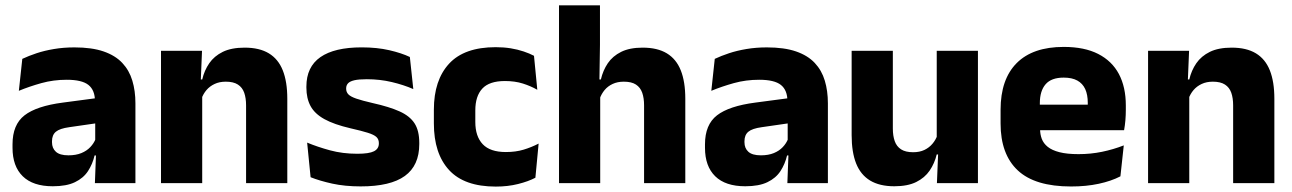

<svg xmlns="http://www.w3.org/2000/svg" viewBox="-20 -680 4799 713"><path d="M332.4 0 337.1 -123 333.6 -130.7V-284L332.7 -303.9Q332.7 -345.1 308.5 -364.5Q284.3 -383.8 227.8 -383.8Q178.3 -383.8 133.8 -371.4Q89.3 -359 50 -342.8L62.8 -461.4Q86.3 -472.5 115.7 -482.3Q145.2 -492.1 180.6 -498Q215.9 -504 256.4 -504Q321 -504 364.6 -489Q408.1 -474 434 -446.4Q460 -418.8 471.4 -380.6Q482.9 -342.5 482.9 -296.4V0ZM176 11.7Q102.4 11.7 64.5 -25.4Q26.5 -62.6 26.5 -131V-144.3Q26.5 -217.1 71.1 -251.7Q115.8 -286.3 213.3 -299L345.3 -316.5L354.3 -224.6L237.3 -207.7Q201.8 -202.8 187.5 -190.8Q173.1 -178.8 173.1 -155.4V-151.8Q173.1 -129.5 187.6 -116.4Q202.1 -103.2 234.1 -103.2Q262 -103.2 282.1 -111.5Q302.3 -119.8 315.4 -133.8Q328.6 -147.7 335.1 -164.4L356.6 -102.7H331.3Q323.6 -70.3 306.7 -44.5Q289.8 -18.6 258.4 -3.5Q227.1 11.7 176 11.7Z M893.8 0V-288.8Q893.8 -315.9 886.9 -335.6Q879.9 -355.4 863.4 -366Q846.9 -376.7 818.5 -376.7Q794.9 -376.7 776.9 -368.2Q758.9 -359.8 746.8 -345.6Q734.7 -331.4 728.4 -313.5L704.8 -385H731Q738.8 -418.5 757.1 -445.1Q775.4 -471.7 807.3 -487.4Q839.3 -503.1 888.4 -503.1Q943.4 -503.1 978.4 -481.9Q1013.4 -460.7 1030.1 -418.7Q1046.9 -376.6 1046.9 -313.3V0ZM577.9 0V-491.4H730.2L725.1 -368.6L730.9 -354.2V0Z M1319.4 12.2Q1260.8 12.2 1213.8 1.9Q1166.9 -8.5 1133.4 -21.9L1120.6 -150.4Q1159 -134.4 1205.7 -121.7Q1252.5 -109 1307 -109Q1350.7 -109 1368.8 -118.3Q1386.9 -127.6 1386.9 -147.1V-149Q1386.9 -162.7 1377.8 -171.3Q1368.7 -179.8 1345.7 -187Q1322.8 -194.2 1281.8 -203.5Q1220.3 -217.8 1184.5 -237.7Q1148.6 -257.6 1133.2 -286.2Q1117.8 -314.8 1117.8 -354.5V-358.6Q1117.8 -431.6 1169.9 -467.9Q1222 -504.1 1323 -504.1Q1380 -504.1 1425.6 -493.6Q1471.2 -483 1502 -468.4L1514.8 -349.2Q1479.2 -364.8 1434.9 -375.3Q1390.6 -385.8 1342.1 -385.8Q1312.5 -385.8 1295.7 -381.9Q1278.9 -377.9 1272.2 -370.3Q1265.5 -362.8 1265.5 -352.1V-350.3Q1265.5 -338.4 1273.4 -329.9Q1281.3 -321.4 1302.7 -313.9Q1324.1 -306.5 1364.2 -297.2Q1425.8 -283.5 1463.9 -266.3Q1501.9 -249.2 1519.5 -221.9Q1537 -194.7 1537 -149.3V-144.9Q1537 -65.4 1483.5 -26.6Q1430 12.2 1319.4 12.2Z M1821.1 12.9Q1704.1 12.9 1647.7 -48.5Q1591.2 -109.9 1591.2 -221.7V-272.7Q1591.2 -382.2 1647.7 -443.5Q1704.2 -504.8 1820.7 -504.8Q1850.4 -504.8 1876.5 -500.6Q1902.6 -496.3 1924.5 -488.9Q1946.4 -481.6 1963 -472.8L1975.3 -346.6Q1951 -360.5 1921.6 -369.8Q1892.2 -379.1 1855 -379.1Q1797.1 -379.1 1771.1 -351Q1745.1 -323 1745.1 -270V-227.3Q1745.1 -173.4 1772.7 -144.4Q1800.2 -115.4 1858.5 -115.4Q1895.1 -115.4 1924.3 -124.2Q1953.5 -133 1980.2 -146.8L1968.2 -20Q1942.1 -6.2 1904 3.3Q1866 12.9 1821.1 12.9Z M2371.8 0V-288.8Q2371.8 -315.9 2364.9 -335.6Q2357.9 -355.4 2341.6 -366Q2325.3 -376.7 2296.5 -376.7Q2272.9 -376.7 2254.9 -368.2Q2237 -359.8 2225.2 -345.6Q2213.4 -331.4 2207.1 -313.5L2176.1 -385H2211.4Q2219.2 -418.5 2237.1 -445.1Q2255.1 -471.7 2286.7 -487.4Q2318.3 -503.1 2366.4 -503.1Q2421.4 -503.1 2456.4 -481.9Q2491.4 -460.7 2508.1 -418.7Q2524.9 -376.6 2524.9 -313.3V0ZM2055.9 0V-660.3H2208V-513.3L2205.5 -351.4L2208.9 -339.5V0Z M2903.9 0 2908.6 -123 2905.1 -130.7V-284L2904.2 -303.9Q2904.2 -345.1 2880 -364.5Q2855.8 -383.8 2799.3 -383.8Q2749.8 -383.8 2705.3 -371.4Q2660.8 -359 2621.5 -342.8L2634.3 -461.4Q2657.8 -472.5 2687.2 -482.3Q2716.7 -492.1 2752.1 -498Q2787.4 -504 2827.9 -504Q2892.5 -504 2936.1 -489Q2979.6 -474 3005.5 -446.4Q3031.5 -418.8 3042.9 -380.6Q3054.4 -342.5 3054.4 -296.4V0ZM2747.5 11.7Q2673.9 11.7 2636 -25.4Q2598 -62.6 2598 -131V-144.3Q2598 -217.1 2642.6 -251.7Q2687.3 -286.3 2784.8 -299L2916.8 -316.5L2925.8 -224.6L2808.8 -207.7Q2773.3 -202.8 2759 -190.8Q2744.6 -178.8 2744.6 -155.4V-151.8Q2744.6 -129.5 2759.1 -116.4Q2773.6 -103.2 2805.6 -103.2Q2833.5 -103.2 2853.6 -111.5Q2873.8 -119.8 2886.9 -133.8Q2900.1 -147.7 2906.6 -164.4L2928.1 -102.7H2902.8Q2895.1 -70.3 2878.2 -44.5Q2861.3 -18.6 2829.9 -3.5Q2798.6 11.7 2747.5 11.7Z M3295.6 -491.4V-202.7Q3295.6 -175.7 3302.6 -155.9Q3309.6 -136.1 3326.1 -125.4Q3342.7 -114.7 3371 -114.7Q3395.1 -114.7 3412.9 -123.2Q3430.6 -131.7 3442.7 -146.1Q3454.9 -160.5 3461 -177.9L3484.7 -106.4H3458.5Q3450.7 -73.5 3432.4 -46.6Q3414.1 -19.7 3382.3 -4Q3350.5 11.7 3301.1 11.7Q3246.6 11.7 3211.3 -9.5Q3176.1 -30.8 3159.3 -72.9Q3142.6 -115 3142.6 -178.1V-491.4ZM3611.6 -491.4V0H3459.3L3464.3 -122.9L3458.6 -137.2V-491.4Z M3957.5 12.5Q3823.4 12.5 3759.6 -47.2Q3695.7 -107 3695.7 -221.4V-272.5Q3695.7 -385.7 3755.6 -445.8Q3815.4 -505.8 3930.2 -505.8Q4007 -505.8 4058.1 -479.7Q4109.3 -453.6 4135.1 -405.1Q4160.8 -356.5 4160.8 -288.5V-272.1Q4160.8 -253 4159.2 -233.3Q4157.5 -213.5 4154.3 -196.4H4016.6Q4018.3 -225.6 4018.9 -251.4Q4019.5 -277.2 4019.5 -297.9Q4019.5 -328.3 4010 -349.2Q4000.4 -370 3980.7 -380.9Q3961 -391.8 3930.2 -391.8Q3884.2 -391.8 3862.9 -367.1Q3841.5 -342.4 3841.5 -296.9V-252L3842.4 -235.3V-200.5Q3842.4 -181.3 3848.7 -164.4Q3855 -147.5 3870.8 -134.7Q3886.7 -121.9 3914.4 -114.8Q3942.2 -107.6 3985.1 -107.6Q4030.4 -107.6 4072.5 -116.3Q4114.6 -125 4153.2 -140.1L4140.7 -25.2Q4106.7 -7.5 4060.1 2.5Q4013.6 12.5 3957.5 12.5ZM3776.7 -196.4V-291.2H4123.5V-196.4Z M4559.3 0V-288.8Q4559.3 -315.9 4552.4 -335.6Q4545.4 -355.4 4528.9 -366Q4512.4 -376.7 4484 -376.7Q4460.4 -376.7 4442.4 -368.2Q4424.4 -359.8 4412.3 -345.6Q4400.2 -331.4 4393.9 -313.5L4370.3 -385H4396.5Q4404.3 -418.5 4422.6 -445.1Q4440.9 -471.7 4472.8 -487.4Q4504.8 -503.1 4553.9 -503.1Q4608.9 -503.1 4643.9 -481.9Q4678.9 -460.7 4695.6 -418.7Q4712.4 -376.6 4712.4 -313.3V0ZM4243.4 0V-491.4H4395.7L4390.6 -368.6L4396.4 -354.2V0Z"/></svg>

Font: Anek Tamil Medium
Style: Regular
Weight: 500
Designer: Aadarsh Rajan (Tamil), Yesha Goshar (Latin)
Foundry: Ek Type
Version: Version 1.003